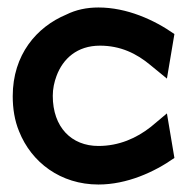

<svg xmlns="http://www.w3.org/2000/svg" viewBox="-20 -482 500 513"><path d="M14 -225C14 -192 19 -160 31 -131C64 -48 142 11 243 11C319 11 392 -22 446 -60L426 -179L383 -143C345 -113 298 -92 243 -92C171 -92 121 -142 121 -226C121 -245 125 -263 131 -279C148 -325 186 -360 247 -360C302 -360 345 -339 382 -308L426 -272L446 -391C392 -429 319 -462 243 -462C212 -462 183 -456 157 -443C78 -410 14 -336 14 -225Z"/></svg>

Font: Charger Sport
Style: BlkNrw
Weight: 900
Designer: Jasper
Foundry: Cannot Into Space Fonts
Version: Version 1.1